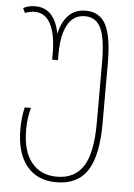

<svg xmlns="http://www.w3.org/2000/svg" viewBox="-55 -580 600 861"><g transform="rotate(5 245.5 -149.0)"><path d="M50 16Q50 -36 61 -82H89Q76 -37 76 16Q76 114 117.5 164.5Q159 215 231 215Q312 215 350.5 154Q389 93 389 -41V-311Q389 -418 367.5 -465.5Q346 -513 295 -513Q243 -513 217 -465.5Q191 -418 191 -334V-306H165V-334Q165 -417 141 -465Q117 -513 68 -513Q48 -513 25 -504L15 -525Q38 -538 68 -538Q115 -538 141.5 -507.5Q168 -477 177 -427H179Q189 -476 218.5 -507Q248 -538 296 -538Q359 -538 387 -485Q415 -432 415 -311V-41Q415 105 370.5 172.5Q326 240 231 240Q145 240 97.5 182Q50 124 50 16Z"/></g></svg>

Font: Noto Sans Georgian Thin Narrow
Style: Regular
Weight: 250
Width: 4
Designer: Monotype Design team
Foundry: Monotype Imaging Inc.
Version: Version 1.000